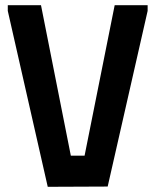

<svg xmlns="http://www.w3.org/2000/svg" viewBox="-20 -720 599 740"><path d="M10 -700H138L253 -120H306L422 -700H549V-678L395 -1L164 0L10 -678Z"/></svg>

Font: Phudu Medium
Style: Regular
Weight: 500
Version: Version 1.005;gftools[0.9.23]